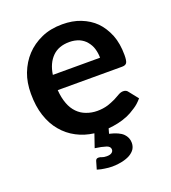

<svg xmlns="http://www.w3.org/2000/svg" viewBox="-129 -617 791 890"><g transform="rotate(-20 266.5 -171.5)"><path d="M158.7 -315.4H391.6Q391.6 -337.9 384.8 -360.8Q378.9 -380.4 364.3 -397.9Q351.6 -413.6 330.6 -423.3Q308.1 -432.6 282.2 -432.6Q229 -432.6 198.2 -401.9Q166.5 -370.1 158.7 -315.4ZM473.6 -241.2H155.8Q158.7 -202.1 169.9 -172.9Q180.2 -145 199.2 -125.5Q217.8 -106.4 242.2 -97.7Q267.6 -87.9 296.4 -87.9Q324.2 -87.9 348.6 -95.2Q365.7 -100.6 386.7 -110.4Q392.6 -113.3 402.3 -118.9Q412.1 -124.5 415 -126Q427.2 -132.8 438.5 -132.8Q454.1 -132.8 461.4 -121.6L497.1 -76.7Q477.5 -53.7 458 -41.5Q431.6 -23.9 413.6 -16.6Q387.2 -5.9 365.7 -1.5Q340.8 3.9 316.9 5.9L310.1 30.3Q356.9 41 376 60.1Q395 79.1 395 105Q395 122.1 386.7 135.7Q377.9 148.9 361.3 158.7Q345.7 167.5 322.3 172.9Q298.3 178.2 272.9 178.2Q255.4 178.2 234.9 174.8Q220.7 173.3 199.7 167L210.9 128.4Q213.9 117.2 225.6 117.2Q233.9 117.2 241.2 120.6Q250 124.5 265.1 124.5Q282.2 124.5 290 118.2Q297.9 112.3 297.9 103Q297.9 88.4 279.8 82Q257.3 74.7 224.6 70.3L247.1 4.9Q200.2 -1 161.6 -21.5Q122.1 -42 93.3 -76.7Q64.9 -109.9 48.8 -158.7Q33.2 -205.6 33.2 -267.6Q33.2 -323.2 49.8 -366.7Q67.9 -413.6 99.1 -446.8Q130.4 -480.5 176.3 -501Q220.7 -521 279.3 -521Q329.6 -521 369.1 -505.4Q411.1 -488.8 439.5 -460.4Q467.8 -431.6 485.8 -387.7Q502.4 -345.2 502.4 -288.6Q502.4 -260.7 496.6 -251Q490.7 -241.2 473.6 -241.2Z"/></g></svg>

Font: Lato-SemiBold
Style: Bold
Weight: 500
Designer: Lukasz Dziedzic with Adam Twardoch and Botio Nikoltchev
Foundry: tyPoland Lukasz Dziedzic
Version: ""